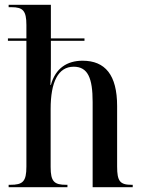

<svg xmlns="http://www.w3.org/2000/svg" viewBox="-20 -780 597 800"><path d="M16 0H261V-10H256C206 -10 191 -23 191 -84V-326C191 -438 222 -502 287 -502C346 -502 366 -455 366 -355V0H533V-10H528C480 -10 468 -25 468 -86V-338C468 -468 418 -527 324 -527C260 -527 211 -496 192 -426H190C192 -455 192 -483 192 -512V-610H332V-620H192V-760H16V-750H28C75 -750 90 -736 90 -676V-620H13V-610H90V-86C90 -23 75 -10 23 -10H16Z"/></svg>

Font: Noto Serif Display Condensed Medium
Style: Regular
Weight: 500
Width: 3
Designer: Monotype Design Team
Foundry: Monotype Imaging Inc.
Version: Version 2.009